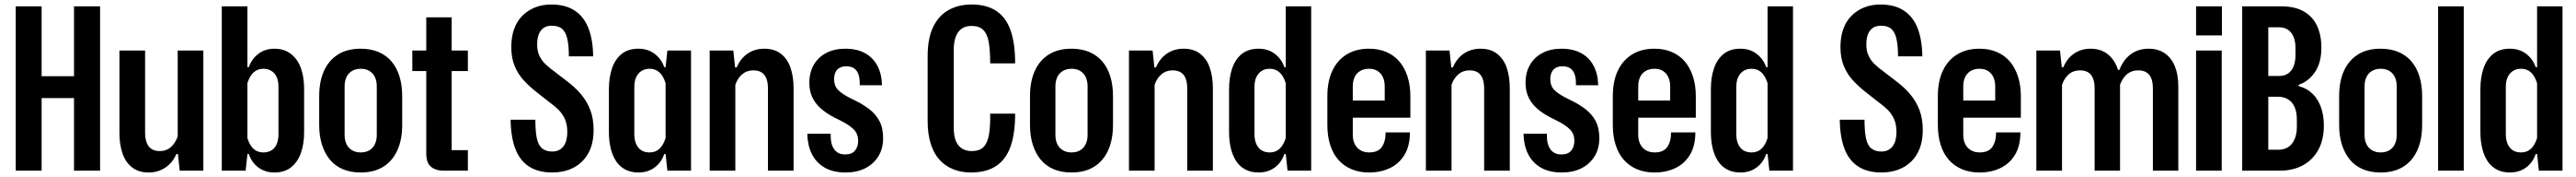

<svg xmlns="http://www.w3.org/2000/svg" viewBox="-20 -757 11454 785"><path d="M50 0V-729H165V0ZM309 0V-729H425V0ZM150 -322V-419H325V-322Z M884 -533V0H779L771 -74H764Q748 -36 715.5 -14Q683 8 641 8Q597 8 568 -14Q539 -36 525 -75.5Q511 -115 511 -167V-533H625V-168Q625 -143 632 -124.5Q639 -106 653.5 -96.5Q668 -87 690 -87Q720 -87 740 -105Q760 -123 770 -152V-533Z M1200 8Q1159 8 1129 -14Q1099 -36 1086 -74H1080L1072 0H966V-729H1080V-459H1086Q1099 -496 1129 -518.5Q1159 -541 1200 -541Q1234 -541 1258.5 -527.5Q1283 -514 1299.5 -490.5Q1316 -467 1324 -434Q1332 -401 1332 -362V-171Q1332 -118 1317.5 -78Q1303 -38 1274 -15Q1245 8 1200 8ZM1151 -81Q1171 -81 1186.5 -90Q1202 -99 1210 -117.5Q1218 -136 1218 -162V-371Q1218 -398 1210 -415.5Q1202 -433 1186.5 -442.5Q1171 -452 1151 -452Q1125 -452 1107.5 -436Q1090 -420 1080 -389V-144Q1090 -112 1107.5 -96.5Q1125 -81 1151 -81Z M1583 8Q1539 8 1504.5 -6.5Q1470 -21 1447 -48.5Q1424 -76 1411.5 -115Q1399 -154 1399 -203V-330Q1399 -396 1420.5 -443Q1442 -490 1483 -515.5Q1524 -541 1583 -541Q1628 -541 1662.5 -526.5Q1697 -512 1720.5 -484.5Q1744 -457 1756 -418Q1768 -379 1768 -330V-203Q1768 -138 1746.5 -90.5Q1725 -43 1684 -17.5Q1643 8 1583 8ZM1583 -81Q1607 -81 1623 -91Q1639 -101 1647 -118.5Q1655 -136 1655 -158V-374Q1655 -397 1647 -414.5Q1639 -432 1623 -442Q1607 -452 1584 -452Q1561 -452 1544.5 -442Q1528 -432 1520 -414.5Q1512 -397 1512 -374V-158Q1512 -136 1520 -118.5Q1528 -101 1544.5 -91Q1561 -81 1583 -81Z M1953 0Q1917 0 1896 -17.5Q1875 -35 1875 -75V-680H1988V-91H2060V0ZM1813 -442V-533H2060V-442Z M2435 8Q2373 8 2332 -18.5Q2291 -45 2271 -97Q2251 -149 2250 -226H2360Q2360 -175 2366.5 -144Q2373 -113 2390 -99Q2407 -85 2435 -85Q2453 -85 2466 -92Q2479 -99 2487 -111Q2495 -123 2498.5 -138.5Q2502 -154 2502 -171Q2502 -205 2491.5 -228.5Q2481 -252 2463.5 -269.5Q2446 -287 2426 -301L2366 -348Q2334 -373 2308.5 -400.5Q2283 -428 2268 -464Q2253 -500 2253 -549Q2253 -593 2265.5 -628Q2278 -663 2302 -687Q2326 -711 2358.5 -724Q2391 -737 2431 -737Q2494 -737 2535 -710Q2576 -683 2596 -632Q2616 -581 2617 -507H2509Q2509 -555 2502 -585Q2495 -615 2479 -629Q2463 -643 2433 -643Q2409 -643 2394.5 -631.5Q2380 -620 2374 -601.5Q2368 -583 2368 -560Q2368 -530 2378.5 -508.5Q2389 -487 2407 -470.5Q2425 -454 2447 -438L2498 -399Q2536 -371 2563 -339Q2590 -307 2604.5 -268.5Q2619 -230 2619 -180Q2619 -134 2605.5 -99Q2592 -64 2567 -40Q2542 -16 2508.5 -4Q2475 8 2435 8Z M2818 8Q2785 8 2760 -5Q2735 -18 2719 -42Q2703 -66 2695 -99Q2687 -132 2687 -171V-362Q2687 -414 2701 -454.5Q2715 -495 2744 -518Q2773 -541 2818 -541Q2860 -541 2890 -518.5Q2920 -496 2933 -459H2939L2947 -533H3052V0H2947L2939 -74H2933Q2920 -36 2890 -14Q2860 8 2818 8ZM2868 -81Q2894 -81 2911.5 -97Q2929 -113 2939 -145V-388Q2929 -420 2911.5 -436Q2894 -452 2868 -452Q2847 -452 2832 -442.5Q2817 -433 2808.5 -415.5Q2800 -398 2800 -371V-162Q2800 -136 2808.5 -117.5Q2817 -99 2832 -90Q2847 -81 2868 -81Z M3135 0V-533H3240L3248 -458H3255Q3272 -498 3304 -519.5Q3336 -541 3378 -541Q3422 -541 3451 -519Q3480 -497 3494 -457.5Q3508 -418 3508 -365V0H3394V-365Q3394 -391 3387 -409Q3380 -427 3365.5 -436Q3351 -445 3329 -445Q3300 -445 3279.5 -427.5Q3259 -410 3249 -381V0Z M3739 8Q3683 8 3645.5 -14Q3608 -36 3589 -74.5Q3570 -113 3569 -164H3673Q3672 -132 3679.5 -112Q3687 -92 3701.5 -82Q3716 -72 3737 -72Q3767 -72 3781 -89Q3795 -106 3795 -132Q3795 -163 3776.5 -182Q3758 -201 3721 -220L3689 -236Q3654 -254 3629 -276Q3604 -298 3591 -326Q3578 -354 3578 -390Q3578 -435 3597.5 -469Q3617 -503 3653 -522Q3689 -541 3738 -541Q3789 -541 3825 -521.5Q3861 -502 3880.5 -465.5Q3900 -429 3901 -379H3802Q3803 -407 3797 -425.5Q3791 -444 3777.5 -453.5Q3764 -463 3742 -463Q3725 -463 3713 -456.5Q3701 -450 3694.5 -437Q3688 -424 3688 -406Q3688 -377 3705 -359Q3722 -341 3758 -323L3784 -310Q3817 -294 3845 -272.5Q3873 -251 3889.5 -220.5Q3906 -190 3906 -144Q3906 -97 3884.5 -63Q3863 -29 3826 -10.5Q3789 8 3739 8Z M4296 8Q4254 8 4218.5 -6Q4183 -20 4157.5 -47.5Q4132 -75 4118 -118.5Q4104 -162 4104 -220V-509Q4104 -587 4128.5 -637.5Q4153 -688 4197 -712.5Q4241 -737 4299 -737Q4367 -737 4410 -708Q4453 -679 4473 -621.5Q4493 -564 4493 -476H4382Q4382 -534 4375.5 -570.5Q4369 -607 4351 -624.5Q4333 -642 4299 -642Q4271 -642 4253.5 -628.5Q4236 -615 4228 -591.5Q4220 -568 4220 -536V-191Q4220 -153 4230 -130.5Q4240 -108 4258 -97.5Q4276 -87 4299 -87Q4335 -87 4352.5 -105Q4370 -123 4376.5 -159.5Q4383 -196 4382 -253H4493Q4493 -166 4473 -108.5Q4453 -51 4409.5 -21.5Q4366 8 4296 8Z M4743 8Q4699 8 4664.5 -6.5Q4630 -21 4607 -48.5Q4584 -76 4571.5 -115Q4559 -154 4559 -203V-330Q4559 -396 4580.5 -443Q4602 -490 4643 -515.5Q4684 -541 4743 -541Q4788 -541 4822.5 -526.5Q4857 -512 4880.5 -484.5Q4904 -457 4916 -418Q4928 -379 4928 -330V-203Q4928 -138 4906.5 -90.5Q4885 -43 4844 -17.5Q4803 8 4743 8ZM4743 -81Q4767 -81 4783 -91Q4799 -101 4807 -118.5Q4815 -136 4815 -158V-374Q4815 -397 4807 -414.5Q4799 -432 4783 -442Q4767 -452 4744 -452Q4721 -452 4704.5 -442Q4688 -432 4680 -414.5Q4672 -397 4672 -374V-158Q4672 -136 4680 -118.5Q4688 -101 4704.5 -91Q4721 -81 4743 -81Z M4999 0V-533H5104L5112 -458H5119Q5136 -498 5168 -519.5Q5200 -541 5242 -541Q5286 -541 5315 -519Q5344 -497 5358 -457.5Q5372 -418 5372 -365V0H5258V-365Q5258 -391 5251 -409Q5244 -427 5229.5 -436Q5215 -445 5193 -445Q5164 -445 5143.5 -427.5Q5123 -410 5113 -381V0Z M5575 8Q5542 8 5517 -5Q5492 -18 5476 -42Q5460 -66 5452 -99Q5444 -132 5444 -171V-362Q5444 -414 5458 -454.5Q5472 -495 5501 -518Q5530 -541 5575 -541Q5617 -541 5647 -518.5Q5677 -496 5690 -459H5696V-729H5809V0H5704L5696 -74H5690Q5677 -36 5647 -14Q5617 8 5575 8ZM5625 -81Q5651 -81 5668.5 -97Q5686 -113 5696 -145V-388Q5686 -420 5668.5 -436Q5651 -452 5625 -452Q5604 -452 5589 -442.5Q5574 -433 5565.5 -415.5Q5557 -398 5557 -371V-162Q5557 -136 5565.5 -117.5Q5574 -99 5589 -90Q5604 -81 5625 -81Z M6066 8Q6023 8 5988.5 -6.5Q5954 -21 5930 -48Q5906 -75 5893.5 -114.5Q5881 -154 5881 -203V-330Q5881 -397 5903.5 -444Q5926 -491 5967.5 -516Q6009 -541 6066 -541Q6109 -541 6143 -526.5Q6177 -512 6200.5 -485Q6224 -458 6237 -418.5Q6250 -379 6250 -330V-235H5980V-311H6147L6136 -302V-374Q6136 -397 6128 -414.5Q6120 -432 6104.5 -442Q6089 -452 6066 -452Q6043 -452 6026.5 -442Q6010 -432 6002 -414.5Q5994 -397 5994 -374V-158Q5994 -136 6002.5 -118.5Q6011 -101 6027.5 -91Q6044 -81 6067 -81Q6106 -81 6123 -105Q6140 -129 6140 -170H6248Q6248 -110 6224 -70.5Q6200 -31 6159 -11.5Q6118 8 6066 8Z M6319 0V-533H6424L6432 -458H6439Q6456 -498 6488 -519.5Q6520 -541 6562 -541Q6606 -541 6635 -519Q6664 -497 6678 -457.5Q6692 -418 6692 -365V0H6578V-365Q6578 -391 6571 -409Q6564 -427 6549.5 -436Q6535 -445 6513 -445Q6484 -445 6463.5 -427.5Q6443 -410 6433 -381V0Z M6923 8Q6867 8 6829.5 -14Q6792 -36 6773 -74.5Q6754 -113 6753 -164H6857Q6856 -132 6863.5 -112Q6871 -92 6885.5 -82Q6900 -72 6921 -72Q6951 -72 6965 -89Q6979 -106 6979 -132Q6979 -163 6960.5 -182Q6942 -201 6905 -220L6873 -236Q6838 -254 6813 -276Q6788 -298 6775 -326Q6762 -354 6762 -390Q6762 -435 6781.5 -469Q6801 -503 6837 -522Q6873 -541 6922 -541Q6973 -541 7009 -521.5Q7045 -502 7064.5 -465.5Q7084 -429 7085 -379H6986Q6987 -407 6981 -425.5Q6975 -444 6961.5 -453.5Q6948 -463 6926 -463Q6909 -463 6897 -456.5Q6885 -450 6878.5 -437Q6872 -424 6872 -406Q6872 -377 6889 -359Q6906 -341 6942 -323L6968 -310Q7001 -294 7029 -272.5Q7057 -251 7073.5 -220.5Q7090 -190 7090 -144Q7090 -97 7068.5 -63Q7047 -29 7010 -10.5Q6973 8 6923 8Z M7335 8Q7292 8 7257.5 -6.5Q7223 -21 7199 -48Q7175 -75 7162.5 -114.5Q7150 -154 7150 -203V-330Q7150 -397 7172.5 -444Q7195 -491 7236.5 -516Q7278 -541 7335 -541Q7378 -541 7412 -526.5Q7446 -512 7469.5 -485Q7493 -458 7506 -418.5Q7519 -379 7519 -330V-235H7249V-311H7416L7405 -302V-374Q7405 -397 7397 -414.5Q7389 -432 7373.5 -442Q7358 -452 7335 -452Q7312 -452 7295.5 -442Q7279 -432 7271 -414.5Q7263 -397 7263 -374V-158Q7263 -136 7271.5 -118.5Q7280 -101 7296.5 -91Q7313 -81 7336 -81Q7375 -81 7392 -105Q7409 -129 7409 -170H7517Q7517 -110 7493 -70.5Q7469 -31 7428 -11.5Q7387 8 7335 8Z M7717 8Q7684 8 7659 -5Q7634 -18 7618 -42Q7602 -66 7594 -99Q7586 -132 7586 -171V-362Q7586 -414 7600 -454.5Q7614 -495 7643 -518Q7672 -541 7717 -541Q7759 -541 7789 -518.5Q7819 -496 7832 -459H7838V-729H7951V0H7846L7838 -74H7832Q7819 -36 7789 -14Q7759 8 7717 8ZM7767 -81Q7793 -81 7810.5 -97Q7828 -113 7838 -145V-388Q7828 -420 7810.5 -436Q7793 -452 7767 -452Q7746 -452 7731 -442.5Q7716 -433 7707.5 -415.5Q7699 -398 7699 -371V-162Q7699 -136 7707.5 -117.5Q7716 -99 7731 -90Q7746 -81 7767 -81Z M8344 8Q8282 8 8241 -18.5Q8200 -45 8180 -97Q8160 -149 8159 -226H8269Q8269 -175 8275.5 -144Q8282 -113 8299 -99Q8316 -85 8344 -85Q8362 -85 8375 -92Q8388 -99 8396 -111Q8404 -123 8407.5 -138.5Q8411 -154 8411 -171Q8411 -205 8400.5 -228.5Q8390 -252 8372.5 -269.5Q8355 -287 8335 -301L8275 -348Q8243 -373 8217.5 -400.5Q8192 -428 8177 -464Q8162 -500 8162 -549Q8162 -593 8174.5 -628Q8187 -663 8211 -687Q8235 -711 8267.5 -724Q8300 -737 8340 -737Q8403 -737 8444 -710Q8485 -683 8505 -632Q8525 -581 8526 -507H8418Q8418 -555 8411 -585Q8404 -615 8388 -629Q8372 -643 8342 -643Q8318 -643 8303.5 -631.5Q8289 -620 8283 -601.5Q8277 -583 8277 -560Q8277 -530 8287.5 -508.5Q8298 -487 8316 -470.5Q8334 -454 8356 -438L8407 -399Q8445 -371 8472 -339Q8499 -307 8513.5 -268.5Q8528 -230 8528 -180Q8528 -134 8514.5 -99Q8501 -64 8476 -40Q8451 -16 8417.5 -4Q8384 8 8344 8Z M8780 8Q8737 8 8702.5 -6.5Q8668 -21 8644 -48Q8620 -75 8607.5 -114.5Q8595 -154 8595 -203V-330Q8595 -397 8617.5 -444Q8640 -491 8681.5 -516Q8723 -541 8780 -541Q8823 -541 8857 -526.5Q8891 -512 8914.5 -485Q8938 -458 8951 -418.5Q8964 -379 8964 -330V-235H8694V-311H8861L8850 -302V-374Q8850 -397 8842 -414.5Q8834 -432 8818.5 -442Q8803 -452 8780 -452Q8757 -452 8740.5 -442Q8724 -432 8716 -414.5Q8708 -397 8708 -374V-158Q8708 -136 8716.5 -118.5Q8725 -101 8741.5 -91Q8758 -81 8781 -81Q8820 -81 8837 -105Q8854 -129 8854 -170H8962Q8962 -110 8938 -70.5Q8914 -31 8873 -11.5Q8832 8 8780 8Z M9033 0V-533H9138L9146 -459H9153Q9170 -499 9201.5 -520Q9233 -541 9274 -541Q9320 -541 9351 -516Q9382 -491 9396 -447H9402Q9420 -493 9453.5 -517Q9487 -541 9532 -541Q9574 -541 9603.5 -521Q9633 -501 9648.5 -463.5Q9664 -426 9664 -374V0H9551V-365Q9551 -391 9544 -409Q9537 -427 9522.5 -436Q9508 -445 9486 -445Q9466 -445 9450 -437Q9434 -429 9423 -414.5Q9412 -400 9405 -381Q9405 -373 9405 -365.5Q9405 -358 9405 -350V0H9292V-365Q9292 -391 9285 -409Q9278 -427 9263.5 -436Q9249 -445 9227 -445Q9197 -445 9177 -427.5Q9157 -410 9147 -381V0Z M9743 0V-533H9857V0ZM9743 -600V-729H9858V-600Z M9948 0V-729H10121Q10183 -729 10222.5 -706Q10262 -683 10281 -642Q10300 -601 10300 -546Q10300 -478 10271 -436.5Q10242 -395 10199 -381V-375Q10235 -366 10260 -342Q10285 -318 10298 -282Q10311 -246 10311 -200Q10311 -137 10286.5 -92.5Q10262 -48 10218 -24Q10174 0 10114 0ZM10064 -93H10108Q10149 -93 10170 -121Q10191 -149 10191 -194V-226Q10191 -261 10180.5 -283.5Q10170 -306 10151 -317Q10132 -328 10107 -328H10049V-420H10112Q10136 -420 10152.5 -431.5Q10169 -443 10177 -464Q10185 -485 10185 -514V-543Q10185 -574 10176 -594.5Q10167 -615 10151 -625.5Q10135 -636 10112 -636H10064Z M10563 8Q10519 8 10484.5 -6.5Q10450 -21 10427 -48.5Q10404 -76 10391.5 -115Q10379 -154 10379 -203V-330Q10379 -396 10400.5 -443Q10422 -490 10463 -515.5Q10504 -541 10563 -541Q10608 -541 10642.5 -526.5Q10677 -512 10700.5 -484.5Q10724 -457 10736 -418Q10748 -379 10748 -330V-203Q10748 -138 10726.5 -90.5Q10705 -43 10664 -17.5Q10623 8 10563 8ZM10563 -81Q10587 -81 10603 -91Q10619 -101 10627 -118.5Q10635 -136 10635 -158V-374Q10635 -397 10627 -414.5Q10619 -432 10603 -442Q10587 -452 10564 -452Q10541 -452 10524.5 -442Q10508 -432 10500 -414.5Q10492 -397 10492 -374V-158Q10492 -136 10500 -118.5Q10508 -101 10524.5 -91Q10541 -81 10563 -81Z M10819 0V-729H10933V0Z M11138 8Q11105 8 11080 -5Q11055 -18 11039 -42Q11023 -66 11015 -99Q11007 -132 11007 -171V-362Q11007 -414 11021 -454.5Q11035 -495 11064 -518Q11093 -541 11138 -541Q11180 -541 11210 -518.5Q11240 -496 11253 -459H11259V-729H11372V0H11267L11259 -74H11253Q11240 -36 11210 -14Q11180 8 11138 8ZM11188 -81Q11214 -81 11231.5 -97Q11249 -113 11259 -145V-388Q11249 -420 11231.5 -436Q11214 -452 11188 -452Q11167 -452 11152 -442.5Q11137 -433 11128.5 -415.5Q11120 -398 11120 -371V-162Q11120 -136 11128.5 -117.5Q11137 -99 11152 -90Q11167 -81 11188 -81Z"/></svg>

Font: Hubot Sans Condensed SemiBold
Style: Regular
Weight: 600
Width: 3
Designer: Deni Anggara
Foundry: GitHub, Inc., Subsidiary of Microsoft Corporation
Version: Version 2.000